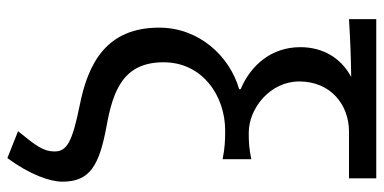

<svg xmlns="http://www.w3.org/2000/svg" viewBox="-280 -556 1041 521"><g transform="rotate(90 240.5 -295.5)"><path d="M409 205C454 144 473 89 473 56C473 -18 431 -44 323 -64C223 -82 149 -111 149 -219C149 -325 241 -386 334 -386C362 -386 383 -385 412 -379V-457C383 -451 368 -450 340 -450C274 -450 201 -508 201 -587C201 -673 265 -722 337 -722H464V-796H32V-722C99 -726 129 -727 189 -728C138 -701 108 -652 108 -590C108 -512 156 -456 222 -428V-424C132 -398 55 -315 55 -207C55 -64 151 -14 267 9C366 29 391 44 391 77C391 107 376 127 336 176Z"/></g></svg>

Font: Noto Sans KR
Style: Regular
Weight: 400
Designer: Ryoko NISHIZUKA 西塚涼子 (kana, bopomofo & ideographs); Paul D. Hunt (Latin, Greek & Cyrillic); Sandoll Communications 산돌커뮤니
Foundry: Adobe
Version: Version 2.004;hotconv 1.0.118;makeotfexe 2.5.65603